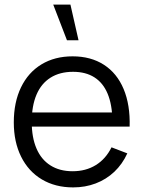

<svg xmlns="http://www.w3.org/2000/svg" viewBox="-20 -800 624 835"><path d="M286.3 -780H211.5L271.2 -625H321.5ZM298.3 15Q220.3 15 161.9 -19.8Q103.5 -54.7 71.8 -118.7Q40 -182.7 40 -267.7Q40 -355.3 71.4 -420.2Q102.8 -485.2 160.5 -520.1Q218.2 -555 295.7 -555Q375 -555 431.8 -518.4Q488.7 -481.8 517.6 -412.9Q546.5 -344 543.8 -249.3H469V-275.3Q467.7 -345.5 448 -392.6Q428.3 -439.7 390.5 -463.7Q352.7 -487.7 297.7 -487.7Q240 -487.7 199.7 -462.2Q159.3 -436.8 138.7 -388.2Q118 -339.5 118 -270Q118 -202.2 138.7 -154.1Q159.3 -106 199.3 -80.7Q239.3 -55.3 295.7 -55.3Q353.2 -55.3 396.6 -82Q440 -108.7 465 -159.3L533.7 -133Q512.3 -86.2 477.2 -52.9Q442 -19.7 396.3 -2.3Q350.7 15 298.3 15ZM92 -249.3V-311H504.7V-249.3Z"/></svg>

Font: Hauora
Style: Regular
Weight: 400
Designer: Wayne Shih
Foundry: WCYS
Version: Version 1.001